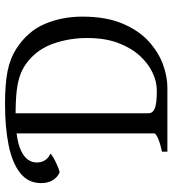

<svg xmlns="http://www.w3.org/2000/svg" viewBox="18 -688 670 745"><g transform="rotate(-90 352.5 -315.0)"><path d="M321 -630Q401 -630 450 -620Q499 -610 535 -587Q604 -543 632.5 -476Q661 -409 661 -330Q661 -239 634.5 -175.5Q608 -112 566 -73.5Q524 -35 476.5 -17.5Q429 0 386 0H152L286 -73Q286 -57 304.5 -49Q323 -41 375 -41Q408 -41 443.5 -57.5Q479 -74 509.5 -107.5Q540 -141 559 -191.5Q578 -242 578 -312Q578 -378 557.5 -439Q537 -500 490 -539Q466 -559 439 -569.5Q412 -580 374.5 -584.5Q337 -589 280 -589Q185 -589 140 -567.5Q95 -546 95 -506Q95 -488 104 -474.5Q113 -461 129 -454Q127 -450 115 -443Q103 -436 86.5 -428.5Q70 -421 57 -418Q38 -426 26.5 -444.5Q15 -463 15 -490Q15 -540 54 -571Q93 -602 162 -616Q231 -630 321 -630ZM137 0V-21Q170 -28 189 -36.5Q208 -45 208 -51V-605H286V-75Q286 -57 303.5 -47Q321 -37 356 -30V0Z"/></g></svg>

Font: ChillKai
Style: Regular
Weight: 400
Designer: ChillType
Foundry: 寒蝉字型
Version: Version 2.000